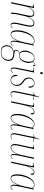

<svg xmlns="http://www.w3.org/2000/svg" viewBox="1716 -2497 1021 4493"><g transform="rotate(90 2226.5 -250.5)"><path d="M568 10C595 10 614 -1 641 -31L635 -39C611 -12 596 0 573 0C542 0 536 -33 536 -67C536 -87 539 -113 543 -132L587 -332C594 -365 606 -413 606 -450C606 -499 586 -543 526 -543C473 -543 428 -506 375 -405H373C376 -419 377 -432 377 -444C377 -499 357 -543 298 -543C244 -543 195 -505 145 -405H143L169 -536H71L69 -526H83C121 -526 132 -521 132 -496C132 -487 129 -472 126 -455L31 0H59L133 -352C143 -401 213 -528 292 -528C337 -528 350 -490 350 -454C350 -420 340 -378 330 -332L300 -197C284 -124 276 -68 274 0H302C304 -70 311 -123 328 -196L364 -352C373 -392 439 -528 522 -528C564 -528 578 -495 578 -455C578 -420 568 -376 559 -332L524 -176C518 -148 509 -106 509 -72C509 -27 523 10 568 10Z M781 10C830 10 886 -33 940 -162H943C937 -131 932 -91 932 -63C931 -20 947 10 986 10C1015 10 1038 -6 1061 -31L1055 -39C1031 -14 1012 0 989 0C965 0 955 -19 955 -54C955 -88 966 -158 975 -200L1047 -535H1039L1018 -505C1000 -528 973 -546 933 -546C784 -546 689 -309 689 -143C689 -44 719 10 781 10ZM785 0C746 0 719 -36 719 -135C719 -287 803 -536 933 -536C965 -536 995 -521 1010 -492L965 -281C935 -143 861 0 785 0Z M1203 240C1349 240 1404 148 1404 56C1404 -18 1364 -60 1283 -70L1221 -77C1185 -82 1163 -93 1163 -121C1163 -151 1184 -173 1230 -194C1237 -192 1256 -187 1275 -187C1409 -187 1452 -333 1452 -413C1452 -457 1438 -491 1428 -507C1453 -538 1470 -556 1489 -556C1503 -556 1507 -542 1507 -508C1523 -508 1529 -517 1529 -532C1529 -552 1518 -566 1496 -566C1467 -566 1450 -546 1422 -514C1404 -535 1379 -546 1343 -546C1216 -546 1164 -406 1164 -315C1164 -255 1189 -218 1220 -199C1160 -173 1146 -145 1146 -118C1146 -94 1158 -73 1190 -61C1110 -45 1039 11 1039 107C1039 197 1103 240 1203 240ZM1276 -197C1223 -197 1192 -235 1192 -312C1192 -399 1226 -536 1340 -536C1389 -536 1424 -513 1424 -423C1424 -337 1389 -197 1276 -197ZM1205 230C1105 230 1063 176 1063 106C1063 27 1109 -33 1204 -55L1282 -45C1344 -37 1379 -1 1379 62C1379 143 1334 230 1205 230Z M1689 -681C1704 -681 1715 -694 1715 -715C1715 -732 1706 -741 1693 -741C1676 -741 1666 -726 1666 -708C1666 -689 1676 -681 1689 -681ZM1617 10C1647 10 1666 -6 1690 -31L1683 -39C1661 -13 1643 0 1620 0C1596 0 1585 -21 1585 -62C1585 -77 1586 -100 1594 -135L1677 -536H1571L1569 -526H1585C1628 -526 1640 -518 1640 -500C1640 -494 1639 -487 1637 -478L1576 -181C1568 -144 1560 -101 1560 -66C1560 -19 1576 10 1617 10Z M1853 10C1940 10 1990 -55 1990 -142C1990 -214 1953 -252 1900 -290C1848 -327 1818 -355 1818 -414C1818 -493 1865 -537 1926 -537C1986 -537 2004 -496 2006 -430C2006 -422 2006 -413 2005 -404C2022 -404 2032 -416 2032 -441C2032 -493 2000 -547 1927 -547C1856 -547 1795 -494 1795 -408C1795 -337 1835 -302 1889 -265C1945 -224 1967 -183 1967 -132C1967 -50 1923 0 1855 0C1789 0 1762 -50 1760 -123C1759 -131 1759 -140 1759 -149C1746 -149 1732 -139 1732 -107C1732 -54 1768 10 1853 10Z M2181 10C2201 10 2230 3 2260 -13L2257 -22C2229 -8 2208 0 2179 0C2148 0 2138 -20 2138 -59C2138 -77 2139 -98 2156 -177L2228 -526H2317L2320 -536H2231L2256 -659H2246C2219 -536 2192 -532 2131 -531L2130 -526H2200L2131 -192C2115 -116 2112 -94 2112 -67C2112 -25 2127 10 2181 10Z M2443 -442 2350 0H2378L2445 -318C2466 -415 2523 -534 2594 -534C2617 -534 2630 -520 2630 -472C2630 -467 2630 -463 2630 -458C2648 -458 2658 -471 2658 -489C2658 -516 2643 -546 2599 -546C2541 -546 2496 -488 2463 -405H2461L2486 -536H2383L2381 -526H2396C2433 -526 2450 -522 2450 -492C2450 -482 2448 -465 2443 -442Z M2738 10C2787 10 2843 -33 2897 -162H2900C2894 -131 2889 -91 2889 -63C2888 -20 2904 10 2943 10C2972 10 2995 -6 3018 -31L3012 -39C2988 -14 2969 0 2946 0C2922 0 2912 -19 2912 -54C2912 -88 2923 -158 2932 -200L3004 -535H2996L2975 -505C2957 -528 2930 -546 2890 -546C2741 -546 2646 -309 2646 -143C2646 -44 2676 10 2738 10ZM2742 0C2703 0 2676 -36 2676 -135C2676 -287 2760 -536 2890 -536C2922 -536 2952 -521 2967 -492L2922 -281C2892 -143 2818 0 2742 0Z M3167 10C3187 10 3216 3 3246 -13L3243 -22C3215 -8 3194 0 3165 0C3134 0 3124 -20 3124 -59C3124 -77 3125 -98 3142 -177L3214 -526H3303L3306 -536H3217L3242 -659H3232C3205 -536 3178 -532 3117 -531L3116 -526H3186L3117 -192C3101 -116 3098 -94 3098 -67C3098 -25 3113 10 3167 10Z M3633 10C3663 10 3685 -10 3702 -29L3696 -37C3678 -17 3660 0 3636 0C3611 0 3608 -26 3608 -61C3608 -101 3616 -156 3626 -201L3698 -536H3670L3596 -193C3584 -137 3523 -2 3432 -2C3397 -2 3378 -29 3378 -88C3378 -123 3392 -186 3402 -230L3469 -536H3369L3367 -526H3382C3420 -526 3430 -523 3430 -501C3430 -487 3421 -446 3414 -413L3374 -230C3364 -187 3350 -127 3350 -90C3350 -33 3372 9 3428 9C3493 9 3546 -43 3590 -142H3591C3586 -104 3585 -87 3585 -73C3585 -22 3593 10 3633 10Z M3856 -442 3763 0H3791L3858 -318C3879 -415 3936 -534 4007 -534C4030 -534 4043 -520 4043 -472C4043 -467 4043 -463 4043 -458C4061 -458 4071 -471 4071 -489C4071 -516 4056 -546 4012 -546C3954 -546 3909 -488 3876 -405H3874L3899 -536H3796L3794 -526H3809C3846 -526 3863 -522 3863 -492C3863 -482 3861 -465 3856 -442Z M4151 10C4200 10 4256 -33 4310 -162H4313C4307 -131 4302 -91 4302 -63C4301 -20 4317 10 4356 10C4385 10 4408 -6 4431 -31L4425 -39C4401 -14 4382 0 4359 0C4335 0 4325 -19 4325 -54C4325 -88 4336 -158 4345 -200L4417 -535H4409L4388 -505C4370 -528 4343 -546 4303 -546C4154 -546 4059 -309 4059 -143C4059 -44 4089 10 4151 10ZM4155 0C4116 0 4089 -36 4089 -135C4089 -287 4173 -536 4303 -536C4335 -536 4365 -521 4380 -492L4335 -281C4305 -143 4231 0 4155 0Z"/></g></svg>

Font: Noto Serif Display Condensed Thin
Style: Italic
Weight: 100
Width: 3
Italic angle: -12°
Designer: Monotype Design Team
Foundry: Monotype Imaging Inc.
Version: Version 2.009